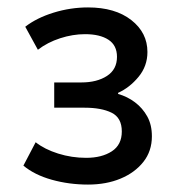

<svg xmlns="http://www.w3.org/2000/svg" viewBox="-20 -730 490 517"><path d="M217 -233Q166 -233 119.5 -246Q73 -259 43 -284L76 -347Q100 -328 136.5 -316.5Q173 -305 212 -305Q254 -305 281 -322.5Q308 -340 308 -376Q308 -413 280.5 -426.5Q253 -440 208 -440H126V-508H199Q241 -508 268 -525.5Q295 -543 295 -577Q295 -608 272 -623Q249 -638 209 -638Q176 -638 142 -627Q108 -616 82 -596L48 -658Q79 -682 124.5 -696Q170 -710 217 -710Q290 -710 333.5 -676Q377 -642 377 -590Q377 -552 353 -523Q329 -494 298 -480V-477Q323 -470 343.5 -454.5Q364 -439 376.5 -416.5Q389 -394 389 -363Q389 -323 366 -294Q343 -265 304.5 -249Q266 -233 217 -233Z"/></svg>

Font: Nunito Sans 7pt SemiCondensed SemiBold
Style: Regular
Weight: 600
Width: 4
Designer: Vernon Adams
Foundry: Vernon Adams
Version: Version 3.101;gftools[0.9.27]